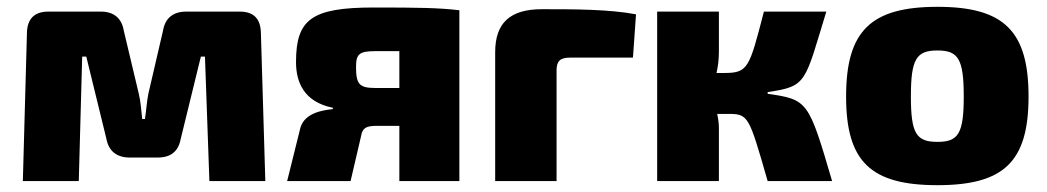

<svg xmlns="http://www.w3.org/2000/svg" viewBox="-20 -531 3069 563"><path d="M683 -497H526C488 -497 464 -478 458 -441L415 -256C410 -231 409 -207 405 -182H397C394 -207 393 -231 387 -256L343 -441C337 -478 313 -497 276 -497H122C81 -497 60 -476 59 -435L47 0H211L221 -365H233L292 -124C299 -87 323 -69 361 -69H442C481 -69 503 -87 510 -124L569 -365H581L594 0H758L745 -435C744 -476 724 -497 683 -497Z M1076 -509C893 -509 848 -474 848 -349C848 -289 872 -232 956 -215V-211C926 -208 874 -200 861 -157L822 0H1008L1039 -133C1043 -156 1054 -162 1085 -162H1151V0H1327V-501C1265 -508 1212 -509 1076 -509ZM1080 -273C1033 -273 1024 -285 1024 -335C1024 -372 1033 -381 1080 -381H1151V-273Z M1569 -504C1476 -504 1432 -464 1432 -378V0H1612V-325C1612 -352 1623 -362 1651 -362H1836L1845 -489C1767 -504 1661 -504 1569 -504Z M2231 -256V-261C2347 -278 2339 -288 2403 -497H2220C2177 -331 2174 -317 2103 -317H2081C2086 -338 2088 -360 2088 -380V-497H1907V0H2088V-157C2088 -169 2086 -183 2083 -197H2115C2175 -197 2176 -191 2231 0H2420C2351 -235 2349 -239 2231 -256Z M2729 -511C2533 -511 2461 -440 2461 -248C2461 -57 2533 12 2729 12C2924 12 2996 -57 2996 -248C2996 -440 2924 -511 2729 -511ZM2729 -383C2790 -383 2806 -358 2806 -248C2806 -139 2790 -115 2729 -115C2667 -115 2651 -139 2651 -248C2651 -358 2667 -383 2729 -383Z"/></svg>

Font: Exo 2 Extra Bold
Style: Regular
Weight: 800
Designer: Natanael Gama
Version: Version 1.001;PS 001.001;hotconv 1.0.88;makeotf.lib2.5.64775